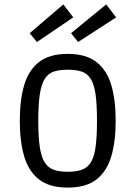

<svg xmlns="http://www.w3.org/2000/svg" viewBox="-20 -840 616 873"><path d="M288 13Q205 13 157.5 -24Q110 -61 90 -129Q70 -197 70 -291Q70 -385 90 -453Q110 -521 157.5 -558Q205 -595 288 -595Q371 -595 418.5 -558Q466 -521 486 -453Q506 -385 506 -291Q506 -197 486 -129Q466 -61 418.5 -24Q371 13 288 13ZM288 -59Q326 -59 351.5 -68Q377 -77 392.5 -101Q408 -125 414.5 -171Q421 -217 421 -291Q421 -365 414.5 -411Q408 -457 392.5 -481.5Q377 -506 351.5 -514.5Q326 -523 288 -523Q250 -523 224.5 -514.5Q199 -506 183.5 -481.5Q168 -457 161 -411Q154 -365 154 -291Q154 -217 161 -171Q168 -125 183.5 -101Q199 -77 224.5 -68Q250 -59 288 -59ZM148 -649 115 -689 268 -820 313 -761ZM335 -649 303 -689 463 -820 508 -761Z"/></svg>

Font: Ruda
Style: Regular
Weight: 400
Designer: Mariela Monsalve and Angelina Sanchez
Foundry: Mariela Monsalve and Angelina Sanchez
Version: Version 2.000